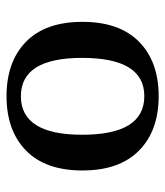

<svg xmlns="http://www.w3.org/2000/svg" viewBox="22 -530 517 602"><g transform="rotate(90 281.0 -228.5)"><path d="M281 10Q389 10 451.5 -51Q514 -112 514 -228Q514 -344 451.5 -405.5Q389 -467 281 -467Q173 -467 110.5 -405.5Q48 -344 48 -228Q48 -112 110.5 -51Q173 10 281 10ZM281 -35Q161 -35 161 -227Q161 -422 281 -422Q402 -422 402 -227Q402 -35 281 -35Z"/></g></svg>

Font: Noto Serif Thai SemiCondensed Semi
Style: Regular
Weight: 600
Width: 4
Designer: Monotype Design Team
Foundry: Monotype Imaging Inc.
Version: Version 1.901